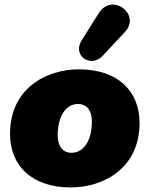

<svg xmlns="http://www.w3.org/2000/svg" viewBox="-20 -810 656 842"><path d="M290 12C435 12 592 -73 592 -271C592 -411 496 -506 326 -506C181 -506 24 -421 24 -223C24 -83 120 12 290 12ZM294 -140C256 -140 233 -168 233 -216C233 -299 268 -354 322 -354C360 -354 383 -326 383 -278C383 -195 348 -140 294 -140ZM430 -565 528 -670C600 -747 471 -845 413 -752L338 -633C296 -566 378 -510 430 -565Z"/></svg>

Font: SN Pro Black
Style: Italic
Weight: 900
Italic angle: -9°
Designer: Tobias Whetton
Foundry: Supernotes
Version: Version 1.001;Glyphs 3.2 (3249)